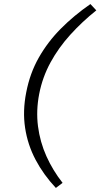

<svg xmlns="http://www.w3.org/2000/svg" viewBox="-20 -737 494 945"><path d="M255 188Q194 123 155 49Q116 -25 103.5 -108Q91 -191 109 -282Q127 -376 171 -453.5Q215 -531 279.5 -596Q344 -661 425 -717L454 -686Q384 -630 326 -566Q268 -502 228.5 -429.5Q189 -357 173 -275Q157 -193 167 -115.5Q177 -38 208.5 32Q240 102 288 163Z"/></svg>

Font: REM ExtraLight
Style: Italic
Weight: 250
Italic angle: -11°
Designer: Octavio Pardo
Foundry: Ashler Design
Version: Version 1.005;gftools[0.9.28]